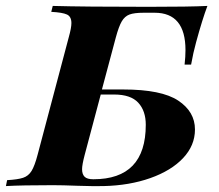

<svg xmlns="http://www.w3.org/2000/svg" viewBox="-62 -628 738 648"><path d="M561 -410Q564 -437 564 -459Q564 -585 460 -585H423Q391 -585 375 -579Q359 -573 349 -556Q339 -539 329 -502L282 -326H354Q483 -326 539.5 -288.5Q596 -251 596 -191Q596 -137 556 -94.5Q516 -52 445.5 -27Q375 -2 288 0Q261 1 200 -1Q148 -3 116 -3Q11 -3 -42 0L-38 -20Q-2 -22 16 -28Q34 -34 44.5 -51Q55 -68 65 -106L170 -502Q179 -534 179 -550Q179 -572 164 -579Q149 -586 111 -588L116 -608Q224 -605 439 -605Q578 -605 638 -608Q621 -563 600 -486Q590 -450 583 -410ZM278 -309 224 -106Q215 -72 215 -57Q215 -40 223.5 -31.5Q232 -23 253 -23Q430 -23 430 -207Q430 -254 404.5 -281.5Q379 -309 323 -309Z"/></svg>

Font: Playfair Display SC
Style: Bold Italic
Weight: 700
Italic angle: -14°
Designer: Claus Eggers Sørensen
Foundry: Claus Eggers Sørensen
Version: Version 1.200; ttfautohint (v1.6)